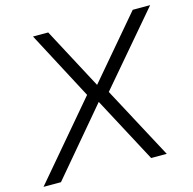

<svg xmlns="http://www.w3.org/2000/svg" viewBox="-116 -810 922 915"><g transform="rotate(-15 345.5 -352.5)"><path d="M-12 0 315 -385 312 -351 125 -705H200L360 -404H361L617 -705H703L395 -344V-376L596 0H519L347 -323L74 0Z"/></g></svg>

Font: Nunito Sans 7pt Light
Style: Italic
Weight: 300
Italic angle: -9°
Designer: Vernon Adams
Foundry: Vernon Adams
Version: Version 3.101;gftools[0.9.27]